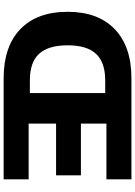

<svg xmlns="http://www.w3.org/2000/svg" viewBox="140 -900 759 1080"><g transform="rotate(90 520.0 -359.5)"><path d="M45.9 -360.4Q45.9 -531.2 143.6 -625Q241.2 -718.8 419.9 -718.8H988.3V-578.1H674.8V-434.6H965.8V-294.9H674.8V-140.6H988.3V0H419.9Q241.2 0 143.6 -93.8Q45.9 -187.5 45.9 -360.4ZM430.7 -147.5H502.9V-571.3H430.7Q331.1 -571.3 282.7 -520Q234.4 -468.8 234.4 -360.4Q234.4 -251 282.2 -199.2Q330.1 -147.5 430.7 -147.5Z"/></g></svg>

Font: Min Sans Black
Style: Regular
Weight: 900
Designer: Jinseong-Kim, NotoSansCJK, Nunito
Foundry: Jinseong-Kim
Version: Version 1.000